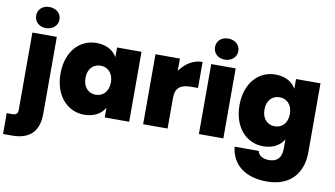

<svg xmlns="http://www.w3.org/2000/svg" viewBox="-129 -1011 2648 1516"><g transform="rotate(10 1194.5 -253.5)"><path d="M56 -561V58C56 89 44 101 9 101H-33V268H38C162 268 252 215 252 55V-561ZM154 -614C210 -614 249 -651 249 -699C249 -747 210 -783 154 -783C99 -783 62 -747 62 -699C62 -651 99 -614 154 -614Z M331 -281C331 -102 437 7 570 7C650 7 706 -27 735 -78V0H931V-561H735V-483C706 -534 650 -568 570 -568C437 -568 331 -461 331 -281ZM735 -281C735 -205 689 -164 633 -164C577 -164 531 -205 531 -281C531 -357 577 -397 633 -397C689 -397 735 -356 735 -281Z M1239 -245C1239 -330 1284 -357 1365 -357H1420V-566C1344 -566 1282 -523 1239 -462V-561H1043V0H1239Z M1490 0H1686V-561H1490ZM1588 -614C1644 -614 1683 -651 1683 -699C1683 -747 1644 -783 1588 -783C1533 -783 1496 -747 1496 -699C1496 -651 1533 -614 1588 -614Z M1766 -281C1766 -102 1872 7 2005 7C2085 7 2141 -27 2170 -78V-6C2170 81 2125 106 2070 106C2019 106 1986 85 1978 49H1785C1800 189 1906 276 2082 276C2284 276 2366 143 2366 -6V-561H2170V-483C2141 -534 2085 -568 2005 -568C1872 -568 1766 -461 1766 -281ZM2170 -281C2170 -205 2124 -164 2068 -164C2012 -164 1966 -205 1966 -281C1966 -357 2012 -397 2068 -397C2124 -397 2170 -356 2170 -281Z"/></g></svg>

Font: SVN-Poppins ExtraBold
Style: Regular
Weight: 800
Designer: Ninad Kale (Devanagari), Jonny Pinhorn (Latin)
Foundry: Indian Type Foundry
Version: Version 3.002 2017; ttfautohint (v1.8.3)